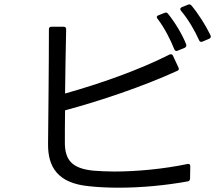

<svg xmlns="http://www.w3.org/2000/svg" viewBox="-20 -865 1040 891"><path d="M950 -685C958 -688 960 -694 957 -701C935 -747 900 -802 868 -840C863 -845 858 -846 852 -843L824 -832C816 -828 814 -822 820 -815C854 -775 885 -721 904 -678C907 -671 913 -669 920 -672ZM837 -643C844 -647 846 -652 844 -659C826 -705 793 -760 759 -802C755 -807 749 -808 743 -805L715 -794C707 -791 705 -784 711 -778C744 -735 772 -679 789 -636C792 -629 798 -626 805 -630ZM392 -1C436 4 483 6 531 6C638 6 750 -5 850 -23C858 -24 861 -28 862 -36L863 -94C863 -102 858 -106 850 -104C741 -81 615 -69 510 -69C475 -69 443 -71 414 -73C314 -83 280 -122 281 -207C281 -243 281 -294 282 -353C442 -396 640 -462 802 -536C810 -539 812 -545 808 -552L783 -606C780 -613 774 -615 767 -612C623 -539 442 -476 282 -431C283 -528 285 -637 287 -729C287 -737 283 -741 275 -741H219C211 -741 207 -737 207 -729C207 -558 204 -304 203 -197C202 -91 247 -15 392 -1Z"/></svg>

Font: LINE Seed JP_OTF Regular
Style: Regular
Weight: 400
Designer: LY Corporation & Fontrix & Fontworks
Version: Version 1.002